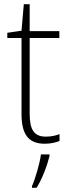

<svg xmlns="http://www.w3.org/2000/svg" viewBox="-20 -678 328 919"><path d="M199 -24C140 -24 122 -62 122 -135V-496H264V-529H122V-658H94L83 -531L15 -521V-496H83V-133C83 -39 113 10 194 10C224 10 246 4 265 -3V-36C247 -29 225 -24 199 -24ZM217 69V61H176C171 103 148 180 133 213V221H155C183 176 205 117 217 69Z"/></svg>

Font: Noto Sans Devanagari UI SemiCondensed ExtraLight
Style: Regular
Weight: 200
Width: 4
Designer: Jelle Bosma - Monotype Design Team
Foundry: Monotype Imaging Inc.
Version: Version 2.004